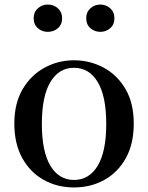

<svg xmlns="http://www.w3.org/2000/svg" viewBox="-20 -808 652 844"><path d="M305 16Q232 16 172.5 -17Q113 -50 78 -113Q43 -176 43 -265Q43 -354 79.5 -416Q116 -478 176 -510.5Q236 -543 305 -543Q375 -543 435 -511Q495 -479 531.5 -417Q568 -355 568 -265Q568 -175 533 -112.5Q498 -50 438.5 -17Q379 16 305 16ZM305 -17Q372 -17 409.5 -79.5Q447 -142 447 -263Q447 -385 409.5 -447.5Q372 -510 305 -510Q239 -510 201.5 -447.5Q164 -385 164 -263Q164 -142 201.5 -79.5Q239 -17 305 -17ZM190 -668Q165 -668 146.5 -684Q128 -700 128 -728Q128 -755 146.5 -771.5Q165 -788 190 -788Q216 -788 234.5 -771.5Q253 -755 253 -728Q253 -700 234.5 -684Q216 -668 190 -668ZM421 -668Q396 -668 377.5 -684Q359 -700 359 -728Q359 -755 377.5 -771.5Q396 -788 421 -788Q446 -788 464.5 -771.5Q483 -755 483 -728Q483 -700 464.5 -684Q446 -668 421 -668Z"/></svg>

Font: Noto Serif TC SemiBold
Style: Regular
Weight: 600
Version: Version 2.002-H1;hotconv 1.1.0;makeotfexe 2.6.0